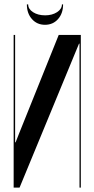

<svg xmlns="http://www.w3.org/2000/svg" viewBox="-20 -859 432 879"><path d="M248.8 -699 67.2 -247.5 51.5 -207.5H49.2V-247.5V-699H42.5V0H69.5L325.2 -619.2L341.8 -659.2H344V-619.2V0H350V-699ZM263.5 -838.8H268.8Q268.8 -797.5 245.6 -771.5Q222.5 -745.5 186 -745.5Q149.5 -745.5 126.3 -771.6Q103 -797.7 103 -838.8H109Q109 -817.5 131.5 -803.1Q154 -788.8 186.7 -788.8Q218.5 -788.8 241 -803.2Q263.5 -817.8 263.5 -838.8Z"/></svg>

Font: Moniqa Black
Style: Regular
Weight: 900
Designer: Rajesh Rajput
Foundry: Rajesh Rajput
Version: Version 1.000